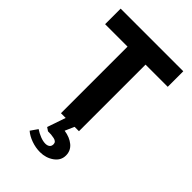

<svg xmlns="http://www.w3.org/2000/svg" viewBox="-266 -762 1101 1101"><g transform="rotate(45 284.0 -211.5)"><path d="M212 0V-540H30V-666H538V-540H358V0ZM285 243Q249 243 214 230.5Q179 218 156 198L186 155Q207 169 230 178Q253 187 272 187Q288 187 298 179.5Q308 172 308 156Q308 136 283.5 130.5Q259 125 233 126L212 112L258 -22L330 -17L298 56Q345 63 374.5 87.5Q404 112 404 151Q404 192 368 217.5Q332 243 285 243Z"/></g></svg>

Font: Secular One
Style: Regular
Weight: 400
Designer: Michal Sahar
Foundry: Hagilda
Version: Version 1.002; ttfautohint (v1.8.4.7-5d5b);gftools[0.9.29]